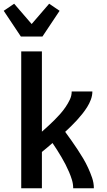

<svg xmlns="http://www.w3.org/2000/svg" viewBox="-55 -1011 575 1031"><path d="M59 0V-735H170V-304Q188 -320 204.5 -335Q221 -350 237.5 -366.5Q254 -383 269 -400Q284 -417 297 -436Q310 -455 320 -476Q330 -497 330 -520H441Q441 -498 433 -476.5Q425 -455 413 -436Q401 -417 387 -399.5Q373 -382 358 -365.5Q343 -349 327 -333.5Q311 -318 295 -303Q312 -280 328.5 -256.5Q345 -233 361 -209Q377 -185 391.5 -160.5Q406 -136 418 -110Q430 -84 439.5 -56.5Q449 -29 449 0H338Q338 -23 331.5 -44.5Q325 -66 316 -87Q307 -108 297 -127.5Q287 -147 275.5 -166.5Q264 -186 252 -205Q240 -224 227 -243Q213 -231 199 -219Q185 -207 170 -195V0ZM57 -815 -35 -953 21 -991 115 -882 209 -991 265 -953 173 -815Z"/></svg>

Font: Iosevka Term Curly
Style: Bold
Weight: 700
Designer: Belleve Invis
Foundry: Belleve Invis
Version: Version 32.3.0